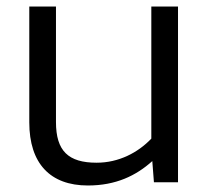

<svg xmlns="http://www.w3.org/2000/svg" viewBox="-20 -560 637 590"><path d="M70 -540V-184C70 -58 134 10 250 10C336 10 398 -20 448 -65L453 0H527V-540H445V-134C404 -91 345 -60 277 -60C190 -60 152 -96 152 -185V-540Z"/></svg>

Font: Kanit Light
Style: Regular
Weight: 300
Designer: Katatrad Team
Foundry: CadsonDemak
Version: Version 1.000;PS 001.000;hotconv 1.0.88;makeotf.lib2.5.64775